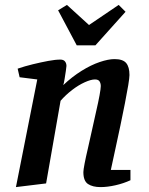

<svg xmlns="http://www.w3.org/2000/svg" viewBox="-20 -753 608 783"><path d="M45 10 132 -429 60 -438 52 -473Q81 -483 114 -491Q147 -499 176.5 -504.5Q206 -510 226 -510Q239 -510 245 -502.5Q251 -495 251 -484Q251 -479 248.5 -463.5Q246 -448 243.5 -431.5Q241 -415 238 -406Q274 -440 312.5 -464Q351 -488 386.5 -500Q422 -512 447 -512Q481 -512 494.5 -496Q508 -480 508 -447Q508 -436 503 -405.5Q498 -375 489.5 -332Q481 -289 471 -241Q461 -193 450.5 -145.5Q440 -98 432 -60H512V-18Q484 -5 451 2.5Q418 10 390 10Q358 10 339 -2.5Q320 -15 320 -51Q320 -60 325 -86Q330 -112 338.5 -148Q347 -184 355.5 -224Q364 -264 372.5 -300.5Q381 -337 386 -364.5Q391 -392 391 -402Q391 -413 386 -421Q381 -429 367 -429Q351 -429 325.5 -417.5Q300 -406 274 -386Q248 -366 227 -342L168 -5ZM293 -568 217 -711 253 -733 343 -651 464 -733 492 -705 369 -568Z"/></svg>

Font: Manuale SemiBold
Style: Italic
Weight: 600
Italic angle: -11°
Designer: Eduardo Tunni / Pablo Cosgaya
Foundry: Eduardo Tunni / Pablo Cosgaya
Version: Version 1.002